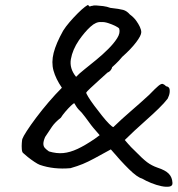

<svg xmlns="http://www.w3.org/2000/svg" viewBox="-20 -667 700 757"><path d="M660 54Q661 66 648.5 68.5Q636 71 616.5 67Q597 63 576 54.5Q555 46 540 37Q521 32 488.5 0Q456 -32 417 -78Q377 -56 352 -42.5Q327 -29 306.5 -20.5Q286 -12 258 -4Q192 2 137 -17Q129 -20 115.5 -29Q102 -38 89.5 -48Q77 -58 72 -63Q67 -66 66 -78.5Q65 -91 66 -103.5Q67 -116 68 -119Q71 -128 85.5 -150.5Q100 -173 122.5 -203Q145 -233 171.5 -264Q198 -295 224 -321Q200 -356 191 -388.5Q182 -421 191.5 -458.5Q201 -496 229 -546Q239 -562 254.5 -580Q270 -598 286.5 -614.5Q303 -631 315 -640Q327 -649 328 -647Q332 -640 336 -642Q340 -644 344 -644Q348 -646 359.5 -645.5Q371 -645 386.5 -643Q402 -641 415 -636Q451 -632 465.5 -628Q480 -624 492 -610Q507 -599 516.5 -586Q526 -573 531.5 -561Q537 -549 537 -540Q537 -527 516.5 -500Q496 -473 462 -443Q449 -427 435.5 -414.5Q422 -402 422 -402Q422 -398 417 -391Q412 -384 404 -381Q393 -371 373 -353Q353 -335 337 -320Q321 -305 320 -302Q319 -300 328 -285Q337 -270 352 -250Q367 -230 382.5 -210.5Q398 -191 410.5 -178.5Q423 -166 427 -166Q460 -198 495.5 -228.5Q531 -259 568 -293Q593 -319 604.5 -328.5Q616 -338 622 -336Q628 -334 635 -327Q648 -325 649 -313Q650 -301 646 -290Q642 -279 641 -278Q628 -261 605.5 -239Q583 -217 557.5 -194.5Q532 -172 509.5 -151Q487 -130 472 -115Q472 -115 484.5 -100.5Q497 -86 509 -75Q542 -41 560 -27.5Q578 -14 601 -6Q632 4 645.5 18Q659 32 660 54ZM173 -70Q203 -61 229.5 -63.5Q256 -66 286 -80Q316 -94 354 -120L373 -134L348 -163Q341 -171 328.5 -188.5Q316 -206 302 -223Q287 -237 280 -248.5Q273 -260 273 -260Q270 -260 259.5 -250Q249 -240 237.5 -226.5Q226 -213 220 -203Q197 -185 185 -167.5Q173 -150 158 -127Q151 -111 151 -100.5Q151 -90 157 -83.5Q163 -77 173 -70ZM280 -364Q291 -376 313 -393.5Q335 -411 360 -431.5Q385 -452 407 -474Q429 -496 442 -516.5Q455 -537 450 -554Q448 -558 435 -564.5Q422 -571 406.5 -576Q391 -581 379 -580Q359 -582 336.5 -561.5Q314 -541 291 -508Q266 -471 259.5 -434Q253 -397 280 -364Z"/></svg>

Font: Caveat Medium
Style: Regular
Weight: 500
Designer: Pablo Impallari
Foundry: Pablo Impallari
Version: Version 2.000